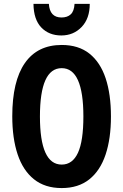

<svg xmlns="http://www.w3.org/2000/svg" viewBox="-20 -956 633 986"><path d="M549.8 -357.9Q549.8 -244.6 522.2 -162.1Q494.6 -79.6 438.5 -34.9Q382.3 9.8 296.9 9.8Q210.9 9.8 154.5 -35.4Q98.1 -80.6 70.6 -163.1Q43 -245.6 43 -358.9Q43 -539.1 107.7 -632.1Q172.4 -725.1 296.9 -725.1Q383.3 -725.1 439.2 -680.7Q495.1 -636.2 522.5 -554Q549.8 -471.7 549.8 -357.9ZM185.1 -357.9Q185.1 -110.8 296.9 -110.8Q352.5 -110.8 380.4 -171.4Q408.2 -231.9 408.2 -357.9Q408.2 -606 296.9 -606Q185.1 -606 185.1 -357.9ZM440.9 -936Q440.9 -860.8 399.2 -817.4Q357.4 -773.9 294.9 -773.9Q231.4 -773.9 192.1 -814.9Q152.8 -856 151.9 -936H231Q235.4 -866.2 295.9 -866.2Q326.2 -866.2 343.5 -882.6Q360.8 -898.9 362.8 -936Z"/></svg>

Font: Open Sans Condensed
Style: Bold
Weight: 700
Width: 3
Designer: Monotype Design Team
Foundry: Monotype Imaging Inc.
Version: Version 3.003; ttfautohint (v1.8.4)